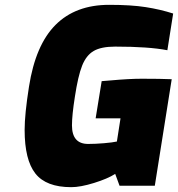

<svg xmlns="http://www.w3.org/2000/svg" viewBox="-20 -769 737 795"><path d="M82 -231Q82 -296 100 -410Q127 -583 210 -666Q293 -749 432 -749Q523 -749 583.5 -739.5Q644 -730 697 -713L673 -561Q596 -576 457 -576Q399 -576 368 -558Q337 -540 320 -497Q303 -454 290 -368Q278 -292 278 -250Q278 -173 345 -173Q375 -173 410.5 -176Q446 -179 464 -183L479 -279H376L401 -433L438 -436Q515 -443 567 -443Q645 -443 691 -441L621 0H475L457 -49Q426 -29 369.5 -11.5Q313 6 275 6Q171 6 126.5 -50.5Q82 -107 82 -231Z"/></svg>

Font: Exo Black
Style: Italic
Weight: 900
Italic angle: -9°
Designer: Natanael Gama
Foundry: Natanael Gama
Version: Version 1.500; ttfautohint (v1.6)